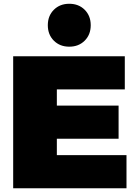

<svg xmlns="http://www.w3.org/2000/svg" viewBox="-20 -1000 729 1020"><path d="M50 -701H643V-525H282V-439H610V-263H282V-176H652V0H50ZM348 -980Q398 -980 430 -948Q462 -916 462 -866Q462 -816 430 -784Q398 -752 348 -752Q298 -752 266 -784Q234 -816 234 -866Q234 -916 266 -948Q298 -980 348 -980Z"/></svg>

Font: Argentum Sans Black
Style: Regular
Weight: 900
Designer: Julieta Ulanovsky (Modified by Cristiano Sobral)
Foundry: Julieta Ulanovsky
Version: Version 1.000; ttfautohint (v1.5.65-e2d9)